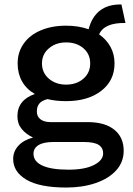

<svg xmlns="http://www.w3.org/2000/svg" viewBox="-20 -625 594 860"><path d="M534 50Q534 101 500.5 138Q467 175 408.5 195Q350 215 277 215Q158 215 98.5 180Q39 145 39 87Q39 53 62.5 27.5Q86 2 128 -9Q96 -24 77 -47.5Q58 -71 58 -104Q58 -177 136 -204Q98 -226 78.5 -261Q59 -296 59 -341Q59 -391 86 -429.5Q113 -468 162.5 -489Q212 -510 276 -510Q331 -510 377 -494Q391 -549 427.5 -577.5Q464 -606 524 -605L542 -522Q494 -523 464.5 -510Q435 -497 424 -471Q457 -448 475 -415Q493 -382 493 -341Q493 -264 433.5 -218Q374 -172 276 -172Q230 -172 193 -181Q168 -175 156.5 -161.5Q145 -148 145 -126Q145 -103 161.5 -90.5Q178 -78 207 -78H374Q450 -78 492 -44Q534 -10 534 50ZM168 -341Q168 -299 199 -272.5Q230 -246 276 -246Q323 -246 353.5 -272.5Q384 -299 384 -341Q384 -383 353.5 -409Q323 -435 276 -435Q230 -435 199 -408.5Q168 -382 168 -341ZM442 62Q442 37 422 24Q402 11 355 11H220Q175 11 152.5 25Q130 39 130 64Q130 98 169.5 116.5Q209 135 287 135Q360 135 401 114Q442 93 442 62Z"/></svg>

Font: Work Sans Medium
Style: Regular
Weight: 500
Designer: Wei Huang
Foundry: Wei Huang
Version: Version 1.500